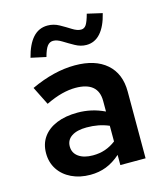

<svg xmlns="http://www.w3.org/2000/svg" viewBox="-111 -819 779 911"><g transform="rotate(-15 278.5 -363.5)"><path d="M221 8Q169 8 128.5 -11.5Q88 -31 65.5 -65.5Q43 -100 43 -145Q43 -191 66.5 -224Q90 -257 133.5 -275Q177 -293 237 -293Q270 -293 302.5 -286Q335 -279 369 -263V-315Q369 -362 341 -385.5Q313 -409 257 -409Q226 -409 190.5 -400Q155 -391 111 -370L66 -460Q180 -513 282 -513Q382 -513 437.5 -464.5Q493 -416 493 -328V0H369V-50Q335 -20 299 -6Q263 8 221 8ZM160 -147Q160 -115 186 -96.5Q212 -78 256 -78Q289 -78 316.5 -87.5Q344 -97 369 -116V-193Q343 -204 316.5 -209Q290 -214 260 -214Q213 -214 186.5 -196.5Q160 -179 160 -147ZM163 -586 89 -602Q105 -665 134 -697Q163 -729 206 -729Q236 -729 263 -714Q290 -699 313.5 -684Q337 -669 356 -669Q372 -669 381.5 -683.5Q391 -698 401 -735L475 -718Q460 -656 431.5 -624Q403 -592 362 -592Q334 -592 307 -607Q280 -622 256 -637Q232 -652 213 -652Q196 -652 184.5 -637.5Q173 -623 163 -586Z"/></g></svg>

Font: Red Hat Text SemiBold
Style: Regular
Weight: 600
Designer: Pentagram, MCKL
Foundry: MCKL
Version: Version 1.030